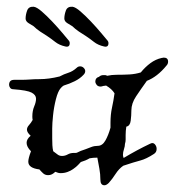

<svg xmlns="http://www.w3.org/2000/svg" viewBox="-20 -531 519 570"><path d="M303 12Q296 19 290 19Q278 19 278 2Q278 -14 275 -30.5Q272 -47 269 -63Q262 -63 256.5 -62.5Q251 -62 246 -61Q234 -54 220 -50Q216 -46 211.5 -41Q207 -36 197 -29Q190 -24 180.5 -20.5Q171 -17 160 -17Q156 -17 152.5 -18Q149 -19 147 -20L145 -21L143 -20Q139 -16 134 -13.5Q129 -11 123 -11Q114 -11 108 -16.5Q102 -22 97 -28Q64 -32 64 -51Q64 -61 72 -82Q59 -95 59 -107Q59 -118 71 -128Q60 -138 60 -146Q60 -153 66 -159.5Q72 -166 77 -175Q76 -179 76 -185Q76 -202 81.5 -215Q87 -228 87 -238Q87 -249 74 -256Q61 -263 20 -266Q13 -266 10 -270.5Q7 -275 7 -279Q7 -294 22 -294H40Q57 -294 69 -295Q81 -296 97 -296Q125 -296 157 -304Q170 -311 183 -315Q196 -319 208 -330Q212 -334 218 -334Q224 -334 228.5 -329.5Q233 -325 233 -320Q233 -314 228 -309Q218 -298 202 -290Q186 -282 169 -277Q164 -274 160 -269Q152 -260 146 -236.5Q140 -213 137.5 -188.5Q135 -164 135 -150V-120Q135 -110 135.5 -100Q136 -90 138 -82L150 -73Q156 -68 164 -68Q173 -68 181 -72.5Q189 -77 199 -77Q201 -77 204 -77Q207 -77 209 -78Q218 -83 234 -88Q242 -91 251 -94.5Q260 -98 270 -98Q284 -98 293 -114Q302 -130 308 -152V-166Q308 -191 312.5 -211.5Q317 -232 320 -254Q312 -267 295 -277Q291 -276 288.5 -276Q286 -276 284 -275Q283 -275 282 -274.5Q281 -274 279 -274Q271 -274 267 -279Q263 -284 263 -289Q263 -300 274 -303Q279 -308 287 -308Q289 -308 292 -308Q295 -308 298 -306Q312 -309 326 -309Q347 -309 364.5 -310Q382 -311 398 -316Q411 -332 426.5 -343.5Q442 -355 460 -359Q462 -359 463.5 -359.5Q465 -360 466 -360Q479 -360 479 -348Q479 -341 474 -336Q447 -303 416 -291Q398 -266 384 -245Q370 -224 370 -203Q370 -188 368 -172.5Q366 -157 355 -155Q354 -149 353.5 -142.5Q353 -136 353 -130Q353 -123 353 -116.5Q353 -110 351 -104Q351 -97 348 -88Q345 -79 345 -71Q345 -68 347 -62Q367 -74 386.5 -84.5Q406 -95 425 -104Q434 -109 439.5 -103Q445 -97 445 -89Q445 -79 437 -74Q414 -59 396.5 -54.5Q379 -50 346 -39Q333 -30 323 -14.5Q313 1 303 12ZM289 -393Q271 -397 259 -406.5Q247 -416 235 -424Q225 -430 214 -437.5Q203 -445 195 -453Q188 -457 179.5 -462.5Q171 -468 171 -476Q171 -487 175.5 -499.5Q180 -512 195 -511Q204 -510 219 -497Q234 -484 250.5 -466.5Q267 -449 280 -433.5Q293 -418 298 -412Q302 -408 302 -403Q302 -390 289 -393ZM174 -393Q156 -397 144 -406.5Q132 -416 120 -424Q110 -430 99 -437.5Q88 -445 80 -453Q73 -457 64.5 -462.5Q56 -468 56 -476Q56 -487 60.5 -499.5Q65 -512 80 -511Q89 -510 104 -497Q119 -484 135.5 -466.5Q152 -449 165 -433.5Q178 -418 183 -412Q187 -408 187 -403Q187 -390 174 -393Z"/></svg>

Font: Are You Serious
Style: Regular
Weight: 400
Designer: Robert E. Leuschke
Foundry: Robert E. Leuschke
Version: Version 1.100